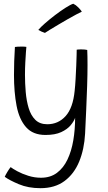

<svg xmlns="http://www.w3.org/2000/svg" viewBox="-20 -745 580 1030"><path d="M197 264.5Q131.5 264.5 81 243.2Q30.5 222 5.5 203.5Q8.5 195.5 19 178Q29.5 160.5 37 151.5Q48 160 73.2 173.8Q98.5 187.5 131.8 198Q165 208.5 200 208.5Q250.5 208.5 285.5 182.2Q320.5 156 342 110.8Q363.5 65.5 373.2 7.8Q383 -50 383 -113Q376.5 -94 358.8 -72.8Q341 -51.5 308.2 -36.2Q275.5 -21 224 -21Q156.5 -21 119.8 -62.8Q83 -104.5 69 -177.2Q55 -250 55 -343Q55 -378.5 56.2 -416Q57.5 -453.5 60 -493Q65 -494 74.2 -494.5Q83.5 -495 93.5 -495Q102 -495 110 -494.8Q118 -494.5 121.5 -493.5Q121 -488.5 119.2 -466Q117.5 -443.5 115.8 -411Q114 -378.5 114 -343.5Q114 -298 118 -251.2Q122 -204.5 133.8 -165.2Q145.5 -126 169.5 -102.2Q193.5 -78.5 233.5 -78.5Q292.5 -78.5 332 -122.2Q371.5 -166 380.5 -258Q383.5 -285 385.5 -320.8Q387.5 -356.5 389 -391.2Q390.5 -426 391 -450.2Q391.5 -474.5 391.5 -478.5Q402 -480 416 -480Q436 -480 448 -477Q449.5 -444.5 449.5 -396.5Q449.5 -347 447.5 -285.2Q445.5 -223.5 442.5 -157Q439.5 -90.5 436.5 -28Q432 55.5 404.8 121.8Q377.5 188 326 226.2Q274.5 264.5 197 264.5ZM373 -725Q387 -718.5 400 -705.2Q413 -692 419 -682.5Q410 -678.5 389.2 -667.5Q368.5 -656.5 342.8 -641.8Q317 -627 291.8 -612Q266.5 -597 247.2 -585.2Q228 -573.5 221 -568.5Q215 -570 202.8 -575.5Q190.5 -581 185.5 -584.5Q197 -598.5 221.5 -620Q246 -641.5 275.5 -664Q305 -686.5 331.8 -703.5Q358.5 -720.5 373 -725Z"/></svg>

Font: Grandstander ExtraLight
Style: Regular
Weight: 200
Designer: Tyler Finck
Foundry: Etcetera Type Co
Version: Version 1.200; ttfautohint (v1.8.3)